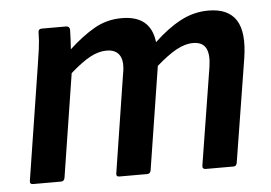

<svg xmlns="http://www.w3.org/2000/svg" viewBox="-42 -558 866 613"><g transform="rotate(-5 391.0 -251.5)"><path d="M41 0Q29 0 31 -11L87 -367Q92 -397 96 -426.5Q100 -456 100 -481Q100 -492 111 -492H189Q200 -492 201 -481Q201 -467 200 -451.5Q199 -436 198 -418Q240 -457 280 -480Q320 -503 368 -503Q415 -503 440.5 -481.5Q466 -460 471 -417Q514 -458 556.5 -480.5Q599 -503 646 -503Q709 -503 734.5 -463.5Q760 -424 747 -341L694 -11Q692 0 683 0H594Q582 0 584 -12L634 -324Q640 -364 629 -384Q618 -404 588 -404Q562 -404 533.5 -388Q505 -372 470 -341L418 -11Q416 0 406 0H317Q306 0 308 -11L357 -324Q365 -364 353 -384Q341 -404 311 -404Q285 -404 257.5 -389Q230 -374 194 -342L142 -11Q140 0 130 0Z"/></g></svg>

Font: Sofia Sans Semi Condensed
Style: Bold Italic
Weight: 700
Italic angle: -9°
Version: Version 4.100